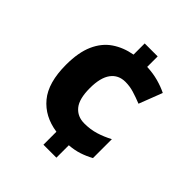

<svg xmlns="http://www.w3.org/2000/svg" viewBox="-203 -849 984 984"><g transform="rotate(45 289.0 -357.0)"><path d="M369 -648Q414 -646 452 -635.5Q490 -625 520 -610L471 -483Q436 -497 406 -506Q376 -515 345 -515Q294 -515 266 -477Q238 -439 238 -363Q238 -285 267 -250Q296 -215 346 -215Q390 -215 427.5 -226.5Q465 -238 503 -258V-121Q472 -104 440 -93.5Q408 -83 369 -80V10H275V-84Q178 -98 122.5 -165Q67 -232 67 -362Q67 -451 93 -509.5Q119 -568 166 -600Q213 -632 275 -643V-724H369Z"/></g></svg>

Font: Noto Sans Gujarati UI ExtraBold
Style: Regular
Weight: 800
Designer: Jelle Bosma - Monotype Design Team, Universal Thirst
Foundry: Monotype Imaging Inc.
Version: Version 2.106; ttfautohint (v1.8.4.7-5d5b)